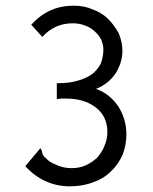

<svg xmlns="http://www.w3.org/2000/svg" viewBox="-20 -645 540 676"><path d="M411 -467C411 -488 406 -508 398 -528C388 -546 376 -563 361 -578C346 -593 328 -604 306 -612C286 -621 263 -625 239 -625C180 -625 131 -603 90 -558L129 -515C158 -547 193 -563 236 -563C252 -563 267 -560 280 -555C293 -550 305 -543 314 -534C323 -526 331 -516 336 -506C341 -494 344 -483 344 -471C344 -454 341 -439 336 -424C330 -410 320 -398 308 -387C294 -376 278 -368 257 -362C236 -355 211 -352 180 -352V-296C185 -297 190 -297 196 -298H211C255 -298 290 -288 318 -266C344 -246 358 -217 358 -181C358 -164 355 -147 348 -132C342 -116 333 -102 322 -90C311 -79 297 -70 282 -63C267 -56 250 -53 232 -53C215 -53 198 -56 182 -63C165 -70 154 -76 149 -81L135 -94C132 -98 129 -103 128 -110C127 -116 125 -120 122 -123L69 -60C112 -13 165 11 226 11C257 11 285 6 310 -4C335 -13 356 -26 372 -43C390 -60 402 -79 412 -101C420 -123 425 -146 425 -171C425 -208 415 -242 396 -271C376 -300 350 -321 318 -332C346 -343 368 -360 386 -385C402 -410 411 -437 411 -467Z"/></svg>

Font: Inconsolatazi4
Style: Regular
Weight: 400
Designer: Raph Levien, Kirill Tkachev
Foundry: Cyreal
Version: Version 1.013